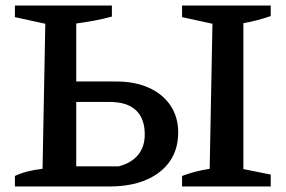

<svg xmlns="http://www.w3.org/2000/svg" viewBox="-20 -675 1037 695"><path d="M34 0V-38Q73 -57 134 -64L144 -589L34 -613V-655H385V-615Q352 -606 319.5 -600Q287 -594 256 -590V-73H410Q456 -85 480 -114.5Q504 -144 504 -188Q504 -246 472 -276Q440 -306 377 -306H201V-380H401Q469 -380 519.5 -357Q570 -334 597.5 -292.5Q625 -251 625 -196Q625 -105 558 -52.5Q491 0 376 0ZM639 0V-38Q665 -48 689.5 -54Q714 -60 739 -64L749 -589L639 -613V-655H960V-617Q938 -609 913 -602.5Q888 -596 861 -591V-63L960 -43V0Z"/></svg>

Font: Piazzolla 24pt SemiBold
Style: Regular
Weight: 600
Designer: Juan Pablo del Peral
Foundry: Huerta Tipografica
Version: Version 2.005